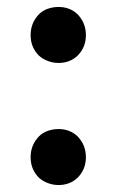

<svg xmlns="http://www.w3.org/2000/svg" viewBox="-20 -516 338 552"><path d="M148 -335Q133 -335 118 -340.5Q103 -346 92 -356Q68 -380 68 -415Q68 -450 92 -475Q103 -486 118 -491Q133 -496 148 -496Q181 -496 203 -475Q227 -450 227 -415Q227 -380 203 -356Q181 -335 148 -335ZM148 16Q133 16 118 10.5Q103 5 92 -5Q68 -29 68 -64Q68 -99 92 -124Q103 -135 118 -140Q133 -145 148 -145Q181 -145 203 -124Q227 -99 227 -64Q227 -29 203 -5Q181 16 148 16Z"/></svg>

Font: Arsenal SC
Style: Bold
Weight: 700
Designer: Andrij Shevchenko
Foundry: Stairsfor
Version: Version 2.001; ttfautohint (v1.8.4.7-5d5b)